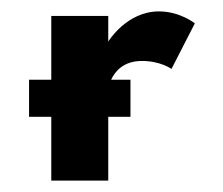

<svg xmlns="http://www.w3.org/2000/svg" viewBox="-20 -317 392 337"><path d="M170 -289H70V-177H31V-112H70V0H170V-112H209V-177H175C182 -192 197 -210 229 -210C262 -210 281 -196 281 -196L322 -276C322 -276 296 -297 259 -297C202 -297 170 -244 170 -244Z"/></svg>

Font: Hussar Tani
Style: Bold
Weight: 700
Foundry: Cannot Into Space Fonts
Version: Version 0.92